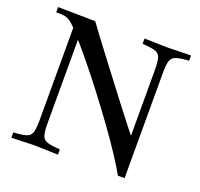

<svg xmlns="http://www.w3.org/2000/svg" viewBox="-125 -851 1031 992"><g transform="rotate(20 391.0 -354.5)"><path d="M619 0Q597 -40 558 -99.5Q519 -159 469 -228Q419 -297 364.5 -368.5Q310 -440 255 -507Q200 -574 151 -628Q132 -650 117 -662Q102 -674 88 -679Q74 -684 57 -684H31V-713L236 -710Q252 -688 281 -649Q310 -610 346.5 -562Q383 -514 423 -461.5Q463 -409 501.5 -358.5Q540 -308 573.5 -265.5Q607 -223 629 -195L612 -158V-577Q612 -620 606.5 -641.5Q601 -663 583.5 -671Q566 -679 529 -682L506 -684V-713L637 -710L762 -713V-684L739 -682Q703 -679 685 -670.5Q667 -662 661.5 -641Q656 -620 656 -577V0ZM35 4V-25L58 -27Q95 -30 112.5 -38Q130 -46 135.5 -68Q141 -90 141 -133V-650L185 -658V-133Q185 -90 190.5 -68Q196 -46 214 -38Q232 -30 268 -27L291 -25V4L162 0Z"/></g></svg>

Font: Baskervville Medium
Style: Regular
Weight: 500
Version: Version 1.100